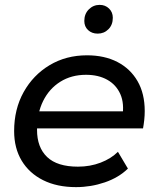

<svg xmlns="http://www.w3.org/2000/svg" viewBox="-20 -762 651 788"><path d="M292 6Q214 6 157 -22.5Q100 -51 69 -102.5Q38 -154 38 -224Q38 -314 77 -384Q116 -454 183.5 -494.5Q251 -535 337 -535Q409 -535 462 -507.5Q515 -480 544.5 -429Q574 -378 574 -306Q574 -288 572 -269.5Q570 -251 567 -235H108L120 -305H521L482 -281Q491 -337 474 -375.5Q457 -414 420.5 -434.5Q384 -455 333 -455Q273 -455 227.5 -426.5Q182 -398 157 -347.5Q132 -297 132 -229Q132 -157 173.5 -117.5Q215 -78 300 -78Q350 -78 393 -94.5Q436 -111 464 -139L505 -70Q467 -33 410 -13.5Q353 6 292 6ZM381 -624Q357 -624 341.5 -638.5Q326 -653 326 -676Q326 -705 344.5 -723.5Q363 -742 389 -742Q412 -742 427.5 -727Q443 -712 443 -689Q443 -660 425 -642Q407 -624 381 -624Z"/></svg>

Font: Montserrat Thin Medium
Style: Italic
Weight: 500
Italic angle: -11.3°
Version: Version 9.000